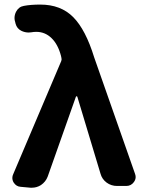

<svg xmlns="http://www.w3.org/2000/svg" viewBox="-20 -832 647 859"><path d="M193.4 -42Q184.6 -18.6 163.1 -3.9Q144.5 7.8 123 7.8Q119.1 7.8 116.2 7.8L73.2 3.9Q52.7 2.9 41 -15.6Q35.2 -25.4 35.2 -36.1Q35.2 -44.9 39.1 -52.7L253.9 -558.6Q256.8 -565.4 254.9 -572.3L252.9 -582Q239.3 -633.8 210.4 -661.6Q181.6 -689.5 142.6 -689.5Q130.9 -689.5 120.1 -687.5Q114.3 -686.5 108.4 -686.5Q90.8 -686.5 75.2 -694.3Q55.7 -704.1 49.8 -725.6L47.9 -733.4Q44.9 -742.2 44.9 -751Q44.9 -765.6 51.8 -779.3Q63.5 -801.8 86.9 -805.7Q117.2 -811.5 160.2 -811.5Q252 -811.5 307.6 -755.4Q363.3 -699.2 401.4 -575.2L584 -54.7Q586.9 -46.9 586.9 -40Q586.9 -28.3 579.1 -17.6Q566.4 0 544.9 0H503.9Q477.5 0 457 -15.1Q436.5 -30.3 429.7 -54.7L326.2 -398.4Q325.2 -401.4 322.8 -401.4Q320.3 -401.4 319.3 -398.4Z"/></svg>

Font: Gen Jyuu Gothic Bold
Style: Bold
Weight: 700
Designer: [Source Han Sans]
Ryoko NISHIZUKA  (kana & ideographs); Paul D. Hunt (Latin, Greek & Cyrillic); Wenlong ZHANG  (bopomofo
Version: Version 1.002.20150607